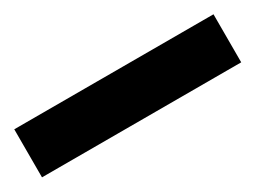

<svg xmlns="http://www.w3.org/2000/svg" viewBox="-24 -131 494 370"><g transform="rotate(-30 222.5 53.5)"><path d="M443.8 0V106.9H0.5V0Z"/></g></svg>

Font: Vazirmatn RD FD
Style: Bold
Weight: 700
Designer: Saber Rastikerdar
Foundry: Saber Rastikerdar
Version: Version 33.003